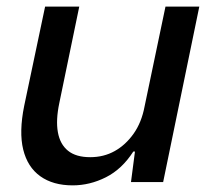

<svg xmlns="http://www.w3.org/2000/svg" viewBox="-20 -549 639 579"><path d="M199 10Q140 10 101.5 -17.5Q63 -45 50 -98Q37 -151 53 -230L116 -529H219L159 -239Q148 -187 154.5 -150.5Q161 -114 185 -94.5Q209 -75 252 -75Q293 -75 326 -93.5Q359 -112 383 -146Q407 -180 416 -228L479 -529H581L472 0H375L387 -92H382Q348 -39 299.5 -14.5Q251 10 199 10Z"/></svg>

Font: Mona Sans ExtraLight Medium
Style: Italic
Weight: 500
Italic angle: -11.6951°
Version: Version 2.000